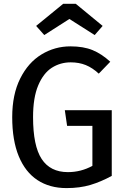

<svg xmlns="http://www.w3.org/2000/svg" viewBox="-20 -959 655 992"><path d="M43.1 -353.8Q43.1 -470.8 84.4 -553.3Q125.6 -635.9 194.4 -677.7Q263.1 -719.5 344.1 -719.5Q411.3 -719.5 458.5 -700Q505.6 -680.5 549.7 -640L490.3 -578.5Q457.9 -608.7 423.1 -622.8Q388.2 -636.9 345.6 -636.9Q291.8 -636.9 247.9 -609Q204.1 -581 177.4 -517.7Q150.8 -454.4 150.8 -353.8Q150.8 -205.1 195.4 -137.4Q240 -69.7 330.8 -69.7Q398.5 -69.7 457.4 -102.1V-308.7H326.7L314.9 -389.7H557.4V-50.3Q502.1 -20 447.4 -3.6Q392.8 12.8 323.6 12.8Q236.4 12.8 173.6 -28.5Q110.8 -69.7 76.9 -151.8Q43.1 -233.8 43.1 -353.8ZM306.7 -939.5H371.3L510.3 -825.1L469.2 -777.9L338.5 -861L208.7 -777.9L166.7 -825.1Z"/></svg>

Font: Fira Code Fixed Retina
Style: Regular
Weight: 450
Monospace: yes
Designer: Carrois Corporate, Edenspiekermann AG, Nikita Prokopov
Foundry: Carrois Corporate, Edenspiekermann AG, Nikita Prokopov
Version: Version 5.002